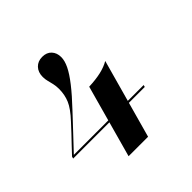

<svg xmlns="http://www.w3.org/2000/svg" viewBox="-188 -553 792 792"><g transform="rotate(-45 208.0 -157.0)"><path d="M-41.1 -41.1 -38.7 -50Q-24.2 -66.1 -7.3 -83.5Q9.7 -100.8 27 -119.4Q44.4 -137.9 60.5 -155.6Q96.8 -194.4 108.9 -223Q121 -251.6 121 -284.7Q121 -302.4 117.7 -316.5Q114.5 -330.6 111.3 -342.7Q108.1 -354.8 108.1 -367.7Q108.1 -395.2 123.8 -411.7Q139.5 -428.2 165.3 -428.2Q191.1 -428.2 205.6 -412.5Q220.2 -396.8 220.2 -371.8Q220.2 -350.8 207.7 -325Q195.2 -299.2 168.1 -264.5Q141.1 -229.8 96.8 -183.1Q65.3 -149.2 35.1 -117.3Q4.8 -85.5 -29.8 -48.4L-37.1 -50H379L376.6 -41.1ZM127.4 113.7 215.3 -204Q255.6 -205.6 285.5 -212.5Q315.3 -219.4 337.1 -232.3L241.1 113.7Z"/></g></svg>

Font: Playfair 144pt
Style: Bold Italic
Weight: 700
Italic angle: -15.6°
Designer: Claus Eggers Sørensen
Foundry: Claus Eggers Sørensen
Version: Version 2.203